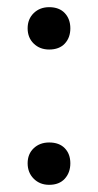

<svg xmlns="http://www.w3.org/2000/svg" viewBox="-20 -511 273 535"><path d="M117 4Q91 4 74 -13Q57 -30 57 -56Q57 -82 74 -98Q91 -114 117 -114Q145 -114 160.5 -98Q176 -82 176 -56Q176 -30 160.5 -13Q145 4 117 4ZM117 -373Q91 -373 74 -389.5Q57 -406 57 -432Q57 -458 74 -474.5Q91 -491 117 -491Q145 -491 160.5 -474.5Q176 -458 176 -432Q176 -406 160.5 -389.5Q145 -373 117 -373Z"/></svg>

Font: Nunito ExtraLight Medium
Style: Regular
Weight: 500
Version: Version 3.602